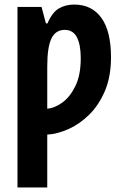

<svg xmlns="http://www.w3.org/2000/svg" viewBox="-20 -577 540 837"><path d="M303.2 -557.1Q380.4 -557.1 422.1 -499Q463.9 -440.9 463.9 -327.1Q463.9 -243.2 437.5 -180.9Q411.1 -118.7 368.9 -77.1Q326.7 -35.6 278.3 -14.2Q230 7.3 186 9.8V240.2H56.2V-546.9H161.1L180.2 -475.1H187Q208 -523.9 237.1 -540.5Q266.1 -557.1 303.2 -557.1ZM262.2 -446.8Q222.2 -446.8 204.1 -408.9Q186 -371.1 186 -287.1V-103Q217.3 -105.5 251 -129.4Q284.7 -153.3 308.3 -201.2Q332 -249 332 -323.2Q332 -382.3 315.2 -414.6Q298.3 -446.8 262.2 -446.8Z"/></svg>

Font: Open Sans Condensed
Style: Bold
Weight: 700
Width: 3
Designer: Monotype Design Team
Foundry: Monotype Imaging Inc.
Version: Version 3.003; ttfautohint (v1.8.4)